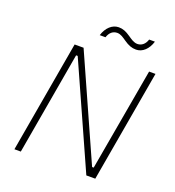

<svg xmlns="http://www.w3.org/2000/svg" viewBox="-155 -1006 1031 1129"><g transform="rotate(20 360.5 -442.0)"><path d="M63 0H103L215 -643H225L513 0H569L691 -700H651L538 -58H528L241 -700H185ZM305 -802H341C351 -834 372 -850 398 -850C420 -850 438 -836 457 -823C486 -803 507 -795 534 -795C574 -795 608 -827 623 -877H587C577 -845 555 -829 530 -829C508 -829 489 -843 470 -856C441 -876 421 -884 395 -884C355 -884 320 -852 305 -802Z"/></g></svg>

Font: Fixel Display ExtraLight
Style: Italic
Weight: 200
Italic angle: -10°
Designer: AlfaBravo + MacPaw
Foundry: Kyrylo Tkachov, Marchela Mozhyna, Serhii Makarenko, Maria Weinstein, Zakhar Kryvoshyya
Version: Version 1.210;Glyphs 3.2 (3217)